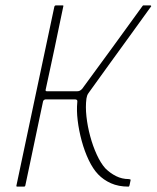

<svg xmlns="http://www.w3.org/2000/svg" viewBox="-20 -693 582 713"><path d="M44 0Q40 0 41 -4Q76 -171 111.5 -337Q147 -503 182 -669Q184 -673 187 -673Q190 -673 193 -673Q196 -673 199.5 -673Q203 -673 206 -673Q209 -673 212 -673Q217 -673 215 -669Q207 -631 199 -592.5Q191 -554 183 -515.5Q175 -477 166.5 -438.5Q158 -400 150 -362Q149 -359 149.5 -356.5Q150 -354 155 -354H265Q273 -354 277 -356.5Q281 -359 285 -363Q313 -401 341 -439.5Q369 -478 397 -516Q425 -554 452.5 -592.5Q480 -631 508 -669Q509 -670 510 -671.5Q511 -673 512 -673Q515 -673 518.5 -673Q522 -673 525 -673Q528 -673 531.5 -673Q535 -673 538 -673Q540 -673 541 -671.5Q542 -670 541 -669Q503 -616 464.5 -563Q426 -510 388 -457.5Q350 -405 312 -352Q305 -343 303.5 -337.5Q302 -332 301 -327Q297 -297 301 -260.5Q305 -224 315 -187Q325 -150 339.5 -118.5Q354 -87 371 -68Q389 -50 411 -39Q433 -28 458 -28Q460 -28 463 -27Q466 -26 465 -24L461 -5Q460 0 457 0Q420 0 392 -12.5Q364 -25 344 -46Q325 -66 309.5 -98.5Q294 -131 283.5 -169.5Q273 -208 268.5 -245.5Q264 -283 267 -313Q268 -321 264.5 -322.5Q261 -324 258 -324Q231 -324 203.5 -324Q176 -324 149 -324Q149 -324 145.5 -323Q142 -322 140 -317Q132 -278 123.5 -239Q115 -200 107 -160.5Q99 -121 90.5 -82Q82 -43 74 -4Q73 0 69 0Q66 0 63 0Q60 0 56.5 0Q53 0 50 0Q47 0 44 0Z"/></svg>

Font: Glory Thin Thin
Style: Italic
Weight: 250
Italic angle: -12°
Version: Version 1.011